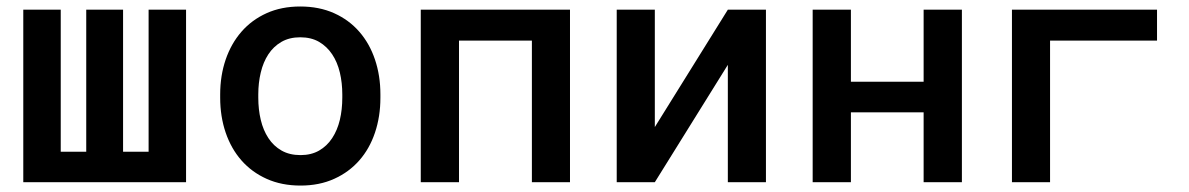

<svg xmlns="http://www.w3.org/2000/svg" viewBox="-20 -558 3641 588"><path d="M166 -528.3V-93.3H244.1V-528.3H356.9V-93.3H435.1V-528.3H549.8V0H51.3V-528.3Z M654.3 -269Q654.3 -326.2 671.1 -375.5Q688 -424.8 719.5 -460.9Q751 -497.1 796.4 -517.6Q841.8 -538.1 899.4 -538.1Q957.5 -538.1 1003.2 -517.6Q1048.8 -497.1 1080.3 -460.9Q1111.8 -424.8 1128.4 -375.5Q1145 -326.2 1145 -269V-258.8Q1145 -201.2 1128.4 -151.9Q1111.8 -102.5 1080.3 -66.7Q1048.8 -30.8 1003.4 -10.3Q958 10.3 900.4 10.3Q842.3 10.3 796.6 -10.3Q751 -30.8 719.5 -66.7Q688 -102.5 671.1 -151.9Q654.3 -201.2 654.3 -258.8ZM771 -258.8Q771 -222.7 778.6 -190.9Q786.1 -159.2 802 -135Q817.9 -110.8 842.3 -96.9Q866.7 -83 900.4 -83Q933.1 -83 957.3 -96.9Q981.4 -110.8 997.3 -135Q1013.2 -159.2 1020.8 -190.9Q1028.3 -222.7 1028.3 -258.8V-269Q1028.3 -304.2 1020.8 -335.9Q1013.2 -367.7 997.3 -391.6Q981.4 -415.5 957.3 -429.7Q933.1 -443.8 899.4 -443.8Q866.2 -443.8 841.8 -429.7Q817.4 -415.5 801.8 -391.6Q786.1 -367.7 778.6 -335.9Q771 -304.2 771 -269Z M1725.6 0H1608.9V-433.6H1385.7V0H1268.6V-528.3H1725.6Z M2209 -528.3H2325.7V0H2209V-359.4L1985.4 0H1868.7V-528.3H1985.4V-168.9Z M2925.8 0H2808.6V-213.9H2585.9V0H2468.8V-528.3H2585.9V-307.6H2808.6V-528.3H2925.8Z M3523.4 -433.6H3195.8V0H3079.1V-528.3H3523.4Z"/></svg>

Font: Roboto Mono
Style: Regular
Weight: 500
Designer: Google
Version: Version 2.000986; 2015; ttfautohint (v1.3)